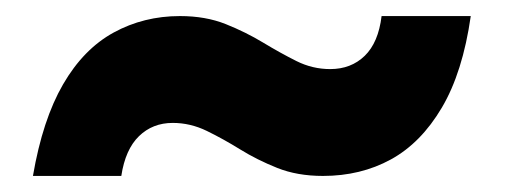

<svg xmlns="http://www.w3.org/2000/svg" viewBox="-20 -437 628 239"><path d="M382 -218Q350 -218 325 -228Q300 -238 279 -251Q258 -264 237.5 -274Q217 -284 195 -284Q170 -284 153 -267.5Q136 -251 131 -218H21Q33 -288 58.5 -332Q84 -376 121.5 -396.5Q159 -417 204 -417Q236 -417 261 -407Q286 -397 307.5 -384Q329 -371 349 -361Q369 -351 391 -351Q417 -351 434 -367.5Q451 -384 455 -417H566Q556 -347 530 -303Q504 -259 466.5 -238.5Q429 -218 382 -218Z"/></svg>

Font: DM Sans 24pt Black
Style: Regular
Weight: 900
Designer: Colophon Foundry, Jonny Pinhorn
Foundry: Colophon Foundry
Version: Version 4.004;gftools[0.9.30]